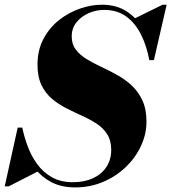

<svg xmlns="http://www.w3.org/2000/svg" viewBox="-52 -780 726 814"><path d="M266.5 14.5Q208 14.5 165.8 -7.8Q123.5 -30 95 -67Q66.5 -104 49.2 -149Q32 -194 23 -239H42.5Q50.5 -200 65.5 -159.5Q80.5 -119 105.5 -84.5Q130.5 -50 167.8 -28.8Q205 -7.5 257 -7.5Q306.5 -7.5 343 -24.8Q379.5 -42 399.5 -72.8Q419.5 -103.5 419.5 -144Q419.5 -184 402.5 -210.8Q385.5 -237.5 357.5 -255.8Q329.5 -274 296.2 -289Q263 -304 229.8 -320.8Q196.5 -337.5 168.8 -360.8Q141 -384 124 -419Q107 -454 107 -505.5Q107 -567.5 132.2 -615Q157.5 -662.5 198.2 -694.8Q239 -727 287 -743.5Q335 -760 380.5 -760Q444.5 -760 489.5 -728.8Q534.5 -697.5 562 -644Q589.5 -590.5 600.5 -525H581Q570 -585 546 -633.2Q522 -681.5 483.5 -709.8Q445 -738 389.5 -738Q354.5 -738 323.2 -724Q292 -710 272 -685Q252 -660 252 -625.5Q252 -592.5 269.2 -569.8Q286.5 -547 314.8 -529.8Q343 -512.5 376.8 -496.8Q410.5 -481 444.5 -462.2Q478.5 -443.5 506.5 -417.5Q534.5 -391.5 551.8 -354.2Q569 -317 569 -264Q569 -212 546 -162Q523 -112 481.8 -72.2Q440.5 -32.5 385.5 -9Q330.5 14.5 266.5 14.5ZM-32 10 23 -239H42.5L56 -167Q68 -133 81.2 -105.5Q94.5 -78 112 -55L-15 10ZM581 -525 573.5 -582.5Q562.5 -613.5 550.2 -640.8Q538 -668 516 -700.5L637.5 -760H654.5L600.5 -525Z"/></svg>

Font: Bodoni Moda 11pt ExtraBold
Style: Italic
Weight: 800
Italic angle: -13°
Version: Version 2.004